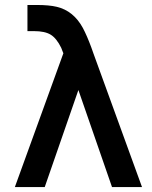

<svg xmlns="http://www.w3.org/2000/svg" viewBox="-20 -755 613 775"><path d="M40 0 235.8 -540Q234.4 -543.9 231.2 -551.3Q228 -558.6 227.1 -562Q208.5 -600.1 185.1 -614.7Q161.6 -629.4 116.7 -629.4H90.8V-734.9H128.4Q178.2 -734.9 209 -727.5Q276.9 -711.4 314.5 -642.1Q331.1 -610.8 348.6 -563.5Q349.6 -560.5 352.5 -552.5Q355.5 -544.4 356.9 -540L553.2 0H432.1L296.4 -391.6L160.6 0Z"/></svg>

Font: Vela Sans Bd
Style: Bold
Weight: 700
Designer: Principal design: Mikhail Sharanda - project Manrope.
Design modification: Ravid Balaliev
Foundry: Mikhail Sharanda
Version: Version 1.001